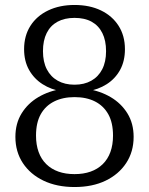

<svg xmlns="http://www.w3.org/2000/svg" viewBox="-20 -743 600 773"><path d="M280 -42Q316 -42 344.5 -52Q373 -62 393.5 -82Q414 -102 424.5 -131Q435 -160 435 -197Q435 -249 416 -283Q397 -317 362.5 -334.5Q328 -352 280 -352Q233 -352 198 -334.5Q163 -317 144 -283Q125 -249 125 -197Q125 -160 135.5 -131Q146 -102 166.5 -82Q187 -62 215.5 -52Q244 -42 280 -42ZM280 -402Q319 -402 347.5 -418Q376 -434 391.5 -464Q407 -494 407 -537Q407 -580 392 -610Q377 -640 349 -655.5Q321 -671 280 -671Q240 -671 211.5 -655.5Q183 -640 168 -610Q153 -580 153 -537Q153 -494 168.5 -464Q184 -434 212.5 -418Q241 -402 280 -402ZM280 -723Q341 -723 386.5 -701Q432 -679 457.5 -639Q483 -599 483 -545Q483 -497 463.5 -461.5Q444 -426 409.5 -404Q375 -382 330 -375L353 -390V-368L330 -385Q383 -377 425.5 -352Q468 -327 493 -286.5Q518 -246 518 -192Q518 -132 488 -86.5Q458 -41 405 -15.5Q352 10 280 10Q209 10 155.5 -15.5Q102 -41 72 -86.5Q42 -132 42 -192Q42 -246 67 -286.5Q92 -327 134.5 -352Q177 -377 230 -385L207 -368V-390L230 -375Q186 -382 151.5 -404Q117 -426 97 -461.5Q77 -497 77 -545Q77 -599 102.5 -639Q128 -679 174 -701Q220 -723 280 -723Z"/></svg>

Font: Roboto Serif Light
Style: Regular
Weight: 300
Designer: Greg Gazdowicz
Foundry: Commercial Type
Version: Version 1.008